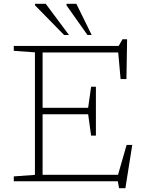

<svg xmlns="http://www.w3.org/2000/svg" viewBox="-20 -947 762 1003"><path d="M52 0V-25.5L162.5 -33.5V-673.5L52 -681.5V-707H600L620 -742H644L640.5 -534H610L597.5 -673H202.5V-384H440.5L456 -494H481V-238.5H456L440.5 -350H202.5V-34H596.5L641.5 -190H671L635 36H602L595.5 0ZM340.5 -764H315L163 -919V-927H219ZM459 -764H437L327.5 -919V-927H379Z"/></svg>

Font: Newsreader Caption ExtraLight
Style: Regular
Weight: 275
Designer: Hugues Gentile
Foundry: Production Type
Version: Version 1.001